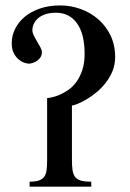

<svg xmlns="http://www.w3.org/2000/svg" viewBox="-20 -698 485 718"><path d="M410.6 -484.9Q410.6 -456.5 400.9 -432.6Q391.1 -408.7 375.7 -388.9Q360.4 -369.1 341.6 -353.5Q322.8 -337.9 304.7 -327.1Q286.6 -316.4 271.7 -310.3Q256.8 -304.2 249 -303.2V-101.1Q249 -78.1 251.2 -62.3Q253.4 -46.4 260.7 -36.6Q268.1 -26.9 282.5 -22.7Q296.9 -18.6 321.3 -18.6V0H90.8V-18.6Q113.3 -18.6 126.5 -23.4Q139.6 -28.3 146.2 -38.3Q152.8 -48.3 154.5 -64Q156.2 -79.6 156.2 -101.1V-331.1Q163.1 -331.5 176 -334.5Q189 -337.4 204.6 -344.2Q220.2 -351.1 236.6 -362.5Q252.9 -374 266.1 -392.3Q279.3 -410.6 287.8 -436.3Q296.4 -461.9 296.4 -496.6Q296.4 -570.8 268.1 -610.6Q239.7 -650.4 189.5 -650.4Q166 -650.4 149.2 -644.5Q132.3 -638.7 121.8 -629.2Q111.3 -619.6 106.2 -608.2Q101.1 -596.7 101.1 -585.9Q101.1 -575.7 106.7 -564.5Q112.3 -553.2 118.9 -542.2Q125.5 -531.2 131.1 -521Q136.7 -510.7 136.7 -502.4Q136.7 -492.2 131.6 -484.1Q126.5 -476.1 118.7 -470.7Q110.8 -465.3 102.3 -462.6Q93.8 -460 87.4 -460Q82.5 -460 72 -463.1Q61.5 -466.3 50.8 -474.9Q40 -483.4 32 -498.3Q23.9 -513.2 23.9 -537.1Q23.9 -564.5 36.4 -589.8Q48.8 -615.2 72 -634.8Q95.2 -654.3 128.9 -666Q162.6 -677.7 205.1 -677.7Q244.6 -677.7 281.7 -664.3Q318.8 -650.9 347.4 -626Q376 -601.1 393.3 -565.4Q410.6 -529.8 410.6 -484.9Z"/></svg>

Font: Doulos SIL APac
Style: Regular
Weight: 400
Designer: Walt Agee, Victor Gaultney, Peter Martin, Debbi Hosken, Becca Hirsbrunner
Foundry: SIL International
Version: Version 5.000